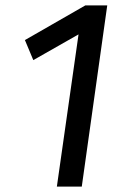

<svg xmlns="http://www.w3.org/2000/svg" viewBox="-20 -689 467 709"><path d="M282 0H190L270 -562L103 -467L72 -541L295 -669H376Z"/></svg>

Font: Fira Sans
Style: Italic
Weight: 400
Italic angle: -8°
Designer: bBox Type GmbH & Carrois Corporate GbR & Edenspiekermann AG
Foundry: bBox Type GmbH & Carrois Corporate GbR & Edenspiekermann AG
Version: Version 4.301